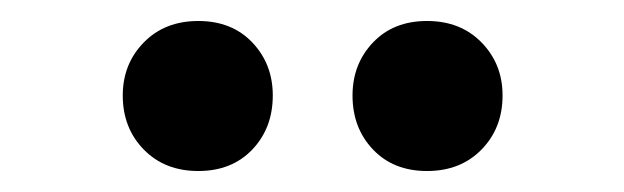

<svg xmlns="http://www.w3.org/2000/svg" viewBox="-20 -732 595 183"><path d="M169 -569Q137 -569 117 -589.5Q97 -610 97 -641Q97 -671 117 -691.5Q137 -712 169 -712Q201 -712 220.5 -691.5Q240 -671 240 -641Q240 -610 220.5 -589.5Q201 -569 169 -569ZM387 -569Q355 -569 335.5 -589.5Q316 -610 316 -641Q316 -671 335.5 -691.5Q355 -712 387 -712Q419 -712 439 -691.5Q459 -671 459 -641Q459 -610 439 -589.5Q419 -569 387 -569Z"/></svg>

Font: hySource Sans Pro
Style: Bold
Weight: 700
Designer: Paul D. Hunt
Foundry: Adobe Systems Incorporated
Version: Version 2.021;PS 2.000;hotconv 1.0.86;makeotf.lib2.5.63406